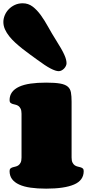

<svg xmlns="http://www.w3.org/2000/svg" viewBox="-25 -1126 545 1146"><path d="M402.3 -186Q402.3 -166.5 407.7 -155.8Q413.1 -145 421.1 -139.4Q429.2 -133.8 438.5 -131.8Q447.8 -129.9 455.8 -127.4Q463.9 -125 469.2 -120.4Q474.6 -115.7 474.6 -105Q474.6 -49.3 417 -24.7Q359.4 0 250.5 0Q197.8 0 157.2 -5.9Q116.7 -11.7 88.9 -24.7Q61 -37.6 46.6 -57.4Q32.2 -77.1 32.2 -105Q32.2 -115.7 37.6 -120.4Q43 -125 50.8 -127.4Q58.6 -129.9 67.9 -131.8Q77.1 -133.8 85 -139.4Q92.8 -145 98.1 -155.5Q103.5 -166 103.5 -186V-446.8Q103.5 -466.3 98.1 -477.1Q92.8 -487.8 85 -493.4Q77.1 -499 67.9 -501Q58.6 -502.9 50.8 -505.4Q43 -507.8 37.6 -512.5Q32.2 -517.1 32.2 -527.8Q32.2 -555.7 46.6 -575.4Q61 -595.2 88.9 -608.2Q116.7 -621.1 157.2 -627Q197.8 -632.8 250.5 -632.8Q303.2 -632.8 333.5 -627.4Q363.8 -622.1 379.2 -609.1Q394.5 -596.2 398.4 -574.2Q402.3 -552.2 402.3 -519ZM372.1 -748.5Q372.1 -740.7 368.2 -732.4Q364.3 -724.1 357.7 -717Q351.1 -710 342.5 -705.6Q334 -701.2 325.2 -701.2Q307.6 -701.2 276.6 -717.3Q245.6 -733.4 195.8 -770.5Q176.8 -784.7 154.5 -800.5Q132.3 -816.4 110.1 -834Q87.9 -851.6 67.1 -870.4Q46.4 -889.2 30.3 -909.4Q14.2 -929.7 4.6 -950.9Q-4.9 -972.2 -4.9 -994.6Q-4.9 -1014.6 3.4 -1034.7Q11.7 -1054.7 26.9 -1070.6Q42 -1086.4 63.2 -1096.4Q84.5 -1106.4 110.8 -1106.4Q144 -1106.4 170.2 -1086.4Q196.3 -1066.4 219 -1034.9Q241.7 -1003.4 262.9 -964.8Q284.2 -926.3 307.6 -889.2Q326.7 -859.4 339.1 -837.4Q351.6 -815.4 358.9 -799.1Q366.2 -782.7 369.1 -770.8Q372.1 -758.8 372.1 -748.5Z"/></svg>

Font: Corben
Style: Bold
Weight: 700
Designer: vernon adams
Foundry: vernon adams
Version: Version 1.101; ttfautohint (v1.6)